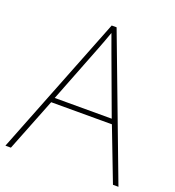

<svg xmlns="http://www.w3.org/2000/svg" viewBox="-131 -819 838 921"><g transform="rotate(20 288.5 -358.0)"><path d="M549 0H577L307 -716H282L0 0H28L135 -271H445ZM325 -594 435 -296H144L260 -593C270 -620 283 -652 293 -682C306 -645 317 -617 325 -594Z"/></g></svg>

Font: Noto Sans Meetei Mayek Thin
Style: Regular
Weight: 100
Designer: Monotype Design Team and Neelakash Kshetrimayum
Foundry: Monotype Imaging Inc.
Version: Version 2.002